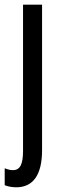

<svg xmlns="http://www.w3.org/2000/svg" viewBox="-33 -557 264 817"><path d="M36 240C108 240 146 187 146 82V-537H65V85C65 141 53 167 22 167C11 167 -1 164 -13 159V231C-2 236 18 240 36 240Z"/></svg>

Font: Noto Sans Thai Looped ExtraCondensed
Style: Regular
Weight: 400
Width: 2
Designer: Sasikarn Vongin, Ben Mitchell
Foundry: The Fontpad Ltd
Version: Version 1.001